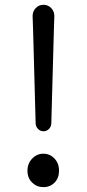

<svg xmlns="http://www.w3.org/2000/svg" viewBox="-20 -769 362 802"><path d="M128.9 -252.9 118.2 -644.5 116.2 -702.1Q116.2 -721.7 129.4 -735.4Q142.6 -749 161.6 -749Q180.7 -749 193.8 -735.4Q207 -721.7 207 -702.1L205.1 -644.5L194.3 -252.9Q193.4 -239.3 184.1 -230Q174.8 -220.7 161.6 -220.7Q148.4 -220.7 139.2 -230Q129.9 -239.3 128.9 -252.9ZM161.1 12.7Q133.8 12.7 114.3 -6.3Q94.7 -25.4 94.7 -55.7Q94.7 -85.9 114.3 -106.4Q133.8 -127 161.1 -127Q188.5 -127 207.5 -106.9Q226.6 -86.9 226.6 -55.7Q226.6 -25.4 208 -6.3Q189.5 12.7 161.1 12.7Z"/></svg>

Font: Gen Jyuu GothicX Regular
Style: Regular
Weight: 400
Designer: [Source Han Sans]
Ryoko NISHIZUKA  (kana & ideographs); Paul D. Hunt (Latin, Greek & Cyrillic); Wenlong ZHANG  (bopomofo
Version: Version 1.002.20150607